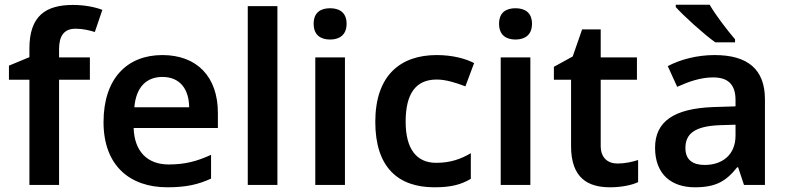

<svg xmlns="http://www.w3.org/2000/svg" viewBox="-20 -786 3348 816"><path d="M362 -447V-542H231V-577C231 -633 252 -664 301 -664C333 -664 360 -657 383 -650L415 -744C387 -755 342 -765 290 -765C175 -765 105 -719 105 -580V-543L18 -507V-447H105V0H231V-447Z M670 -552C520 -552 420 -452 420 -267C420 -82 532 10 691 10C771 10 823 -2 877 -27V-128C818 -101 767 -87 697 -87C605 -87 551 -144 548 -242H906V-306C906 -461 816 -552 670 -552ZM670 -459C747 -459 783 -405 784 -330H551C558 -415 602 -459 670 -459Z M1159 0V-760H1033V0Z M1383 -751C1344 -751 1313 -734 1313 -685C1313 -636 1344 -618 1383 -618C1421 -618 1453 -636 1453 -685C1453 -734 1421 -751 1383 -751ZM1446 -542H1320V0H1446Z M1826 10C1896 10 1939 -1 1981 -26V-135C1939 -110 1894 -94 1834 -94C1750 -94 1704 -153 1704 -269C1704 -388 1747 -448 1836 -448C1874 -448 1916 -435 1958 -419L1995 -518C1958 -537 1903 -552 1836 -552C1683 -552 1575 -467 1575 -268C1575 -76 1671 10 1826 10Z M2171 -751C2132 -751 2101 -734 2101 -685C2101 -636 2132 -618 2171 -618C2209 -618 2241 -636 2241 -685C2241 -734 2209 -751 2171 -751ZM2234 -542H2108V0H2234Z M2605 -91C2563 -91 2533 -115 2533 -166V-447H2687V-542H2533V-661H2454L2414 -546L2334 -502V-447H2407V-165C2407 -28 2480 10 2573 10C2620 10 2665 1 2692 -12V-106C2667 -98 2636 -91 2605 -91Z M2996 -766H2852V-756C2885 -719 2971 -641 3020 -606H3104V-619C3072 -656 3022 -721 2996 -766ZM3017 -552C2942 -552 2871 -533 2818 -505L2858 -417C2907 -439 2957 -457 3011 -457C3071 -457 3106 -430 3106 -361V-334L3012 -331C2845 -325 2764 -270 2764 -158C2764 -43 2836 10 2933 10C3023 10 3066 -16 3113 -75H3117L3142 0H3231V-364C3231 -492 3157 -552 3017 -552ZM3040 -254 3106 -256V-210C3106 -127 3049 -85 2975 -85C2926 -85 2893 -105 2893 -157C2893 -215 2929 -250 3040 -254Z"/></svg>

Font: Noto Sans Telugu SemiBold
Style: Regular
Weight: 600
Designer: Jelle Bosma - Monotype Design Team
Foundry: Monotype Imaging Inc.
Version: Version 2.005